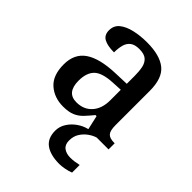

<svg xmlns="http://www.w3.org/2000/svg" viewBox="-222 -663 1020 1020"><g transform="rotate(45 287.5 -153.5)"><path d="M204 10Q137 10 92.5 -29.5Q48 -69 48 -151Q48 -231 104.5 -269.5Q161 -308 275 -312L358 -315V-373Q358 -409 352.5 -435.5Q347 -462 329.5 -477.5Q312 -493 275 -493Q241 -493 223 -479Q205 -465 198.5 -440.5Q192 -416 192 -385Q142 -385 116 -399.5Q90 -414 90 -449Q90 -485 116 -506Q142 -527 185 -537Q228 -547 279 -547Q375 -547 423 -508.5Q471 -470 471 -375V-117Q471 -76 484.5 -61Q498 -46 532 -46H536V0H384L366 -80H358Q336 -53 316.5 -32.5Q297 -12 271 -1Q245 10 204 10ZM238 -56Q293 -56 325.5 -92.5Q358 -129 358 -191V-270L300 -267Q223 -263 194 -233.5Q165 -204 165 -146Q165 -56 238 -56ZM406 240Q339 240 302 213.5Q265 187 265 130Q265 99 282 72Q299 45 326 26Q353 7 383 0H447Q426 6 404.5 21.5Q383 37 368.5 60Q354 83 354 115Q354 146 373.5 160.5Q393 175 423 175Q437 175 452.5 173Q468 171 486 167V224Q470 231 446 235.5Q422 240 406 240Z"/></g></svg>

Font: Noto Naskh Arabic Medium
Style: Regular
Weight: 500
Designer: Monotype Design Team, David Williams, Mohamad Dakak and Nizar Qandah
Foundry: Monotype Imaging Inc.
Version: Version 2.016